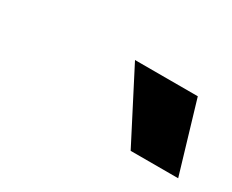

<svg xmlns="http://www.w3.org/2000/svg" viewBox="-43 -918 473 392"><g transform="rotate(30 194.0 -722.5)"><path d="M276 -640 191 -805H339L388 -640Z"/></g></svg>

Font: Plus Jakarta Sans SemiBold
Style: Italic
Weight: 600
Italic angle: -8°
Designer: Gumpita Rahayu
Foundry: Tokotype
Version: Version 2.071; ttfautohint (v1.8.4.7-5d5b);gftools[0.9.29]